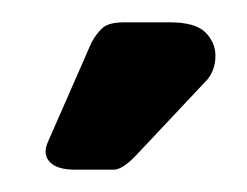

<svg xmlns="http://www.w3.org/2000/svg" viewBox="-20 -811 221 172"><path d="M62 -773Q67 -782 72.5 -786.5Q78 -791 92 -791H132Q155 -791 164 -782Q173 -773 173 -761Q173 -749 166 -740L103 -673Q90 -659 82 -659H47Q31 -659 24.5 -666Q18 -673 23 -684Z"/></svg>

Font: H.H. Samuel
Style: Regular
Weight: 900
Width: 1
Designer: deFharo
Foundry: deFharo
Version: Version 1.009